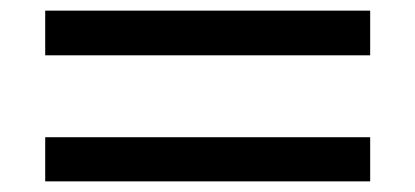

<svg xmlns="http://www.w3.org/2000/svg" viewBox="-20 -438 780 361"><path d="M676 -334H65V-418H676ZM676 -97H65V-180H676Z"/></svg>

Font: STIX Two Text SemiBold
Style: Regular
Weight: 600
Designer: Ross Mills, John Hudson & Paul Hanslow, Tiro Typeworks Ltd; with prior portions MicroPress Inc., and Coen Hoffman.
Foundry: Tiro Typeworks Ltd
Version: Version 2.13 b171